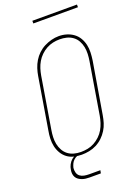

<svg xmlns="http://www.w3.org/2000/svg" viewBox="-191 -973 882 1213"><g transform="rotate(-20 250.0 -367.0)"><path d="M195 8Q169 8 143.5 2Q118 -4 98 -19Q78 -34 65 -56Q52 -78 46.5 -103Q41 -128 42 -155Q43 -182 48 -208L105 -553Q109 -578 117 -602.5Q125 -627 138.5 -649.5Q152 -672 171.5 -690.5Q191 -709 214.5 -721Q238 -733 263 -739.5Q288 -746 313 -746Q340 -746 365 -738.5Q390 -731 410.5 -716Q431 -701 444 -679Q457 -657 462.5 -632Q468 -607 467 -580.5Q466 -554 462 -527L404 -182Q400 -157 392.5 -132.5Q385 -108 371 -85.5Q357 -63 337.5 -44.5Q318 -26 294.5 -14Q271 -2 245.5 3Q220 8 195 8ZM196 -10Q219 -10 242 -14.5Q265 -19 286 -30.5Q307 -42 325 -59Q343 -76 355 -97Q367 -118 374 -140Q381 -162 385 -185L442 -530Q446 -554 447 -578Q448 -602 443.5 -624.5Q439 -647 428 -667Q417 -687 398.5 -700.5Q380 -714 357.5 -719.5Q335 -725 311 -725Q288 -725 265.5 -720Q243 -715 222 -703.5Q201 -692 183.5 -675Q166 -658 154 -637.5Q142 -617 135 -595Q128 -573 124 -550L67 -205Q63 -182 62 -158Q61 -134 65.5 -111.5Q70 -89 81 -69Q92 -49 109.5 -35.5Q127 -22 149.5 -16Q172 -10 196 -10ZM192 160Q179 160 166 158.5Q153 157 141 152.5Q129 148 119 141Q109 134 103 123.5Q97 113 95.5 100Q94 87 97 73Q99 57 107.5 40.5Q116 24 130 12Q144 0 161 -5Q178 -10 195 -10L194 0Q180 0 166.5 4.5Q153 9 142 19Q131 29 125 42Q119 55 116 68Q114 85 118.5 100.5Q123 116 135 125Q147 134 163 137Q179 140 196 140H271L267 160ZM190 -876V-894H490V-876Z"/></g></svg>

Font: Iosevka Curly Slab ThObl
Style: Regular
Weight: 100
Italic angle: -9°
Monospace: yes
Designer: Belleve Invis
Foundry: Belleve Invis
Version: Version 11.0.0; ttfautohint (v1.8.3)